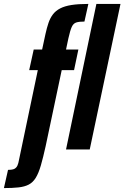

<svg xmlns="http://www.w3.org/2000/svg" viewBox="-102 -763 635 980"><path d="M-82 197 -61 104Q-38 104 -28 98.5Q-18 93 -13 82Q-8 71 -5 53L91 -405H47L70 -510H113L130 -589Q137 -621 145.5 -646Q154 -671 168 -689.5Q182 -708 205 -720Q228 -732 263 -737.5Q298 -743 349 -743L329 -653Q301 -653 286.5 -648Q272 -643 264 -625Q256 -607 247 -567L235 -510H298L276 -405H213L131 -17Q118 42 106.5 81.5Q95 121 80.5 144.5Q66 168 45 179Q24 190 -7 193.5Q-38 197 -82 197ZM235 0 390 -743H513L356 0Z"/></svg>

Font: Saira ExtraCondensed ExtraBold
Style: Italic
Weight: 800
Width: 2
Italic angle: -12°
Designer: Hector Gatti with collaboration of the Omnibus-Type team
Foundry: Omnibus-Type
Version: Version 1.101